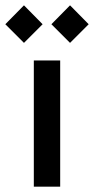

<svg xmlns="http://www.w3.org/2000/svg" viewBox="-76 -701 353 721"><path d="M257 -610 187 -540 117 -610 187 -681ZM84 -610 14 -540 -56 -610 14 -681ZM150 0H51V-474H150Z"/></svg>

Font: Railway
Style: Regular
Weight: 400
Version: 1.000